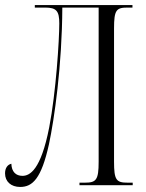

<svg xmlns="http://www.w3.org/2000/svg" viewBox="-20 -734 579 761"><path d="M60 7C109 7 144 -26 174 -162C195 -260 226 -474 227 -704H371V-93C371 -20 361 -10 316 -10H295V0H506V-10H486C441 -10 432 -20 432 -93V-621C432 -695 441 -704 486 -704H505V-714H118V-704H159C204 -704 215 -690 215 -641C215 -576 202 -368 175 -229C142 -60 98 -37 69 -37C43 -37 26 -53 25 -85C11 -82 0 -69 0 -47C0 -14 24 7 60 7Z"/></svg>

Font: Noto Serif Display ExtraCondensed Light
Style: Regular
Weight: 300
Width: 2
Designer: Monotype Design Team
Foundry: Monotype Imaging Inc.
Version: Version 2.009